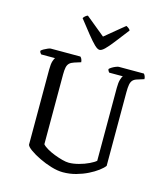

<svg xmlns="http://www.w3.org/2000/svg" viewBox="-136 -1059 1008 1162"><g transform="rotate(15 368.5 -477.5)"><path d="M367 0Q334 0 294 -12Q254 -24 217 -42Q180 -60 155 -78Q130 -96 127 -108V-578Q127 -614 133 -632.5Q139 -651 144 -655H57Q54 -658 50.5 -662.5Q47 -667 46 -675Q51 -681 62.5 -687.5Q74 -694 86 -699Q98 -704 103 -704H289Q294 -700 298 -692Q302 -684 303 -672L262 -659Q243 -653 233 -643Q223 -633 219.5 -616Q216 -599 216 -572V-135Q226 -123 247.5 -110.5Q269 -98 295 -88Q321 -78 345.5 -71.5Q370 -65 387 -65Q415 -65 449 -74Q483 -83 511 -96.5Q539 -110 551 -121V-578Q551 -611 557 -630.5Q563 -650 568 -655H483Q480 -658 477 -663Q474 -668 473 -675Q478 -681 489.5 -688Q501 -695 513 -699.5Q525 -704 530 -704H687Q691 -700 695 -691.5Q699 -683 699 -672L658 -659Q640 -654 630.5 -644Q621 -634 617.5 -616Q614 -598 614 -567V-106Q603 -91 579 -73Q555 -55 522 -38.5Q489 -22 449.5 -11Q410 0 367 0ZM390 -773Q377 -773 357.5 -792Q338 -811 309.5 -846.5Q281 -882 242 -932Q245 -938 252.5 -945Q260 -952 269 -955L390 -856L510 -955Q519 -951 526.5 -945Q534 -939 536 -933Q496 -881 468 -845Q440 -809 421.5 -791Q403 -773 390 -773Z"/></g></svg>

Font: Texturina Medium 12pt Light
Style: Regular
Weight: 300
Version: Version 1.002